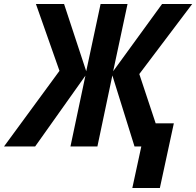

<svg xmlns="http://www.w3.org/2000/svg" viewBox="-83 -734 983 962"><path d="M580 208 625 0H591L480 -356L405 0H270L345 -355L93 0H-63L215 -379L97 -714H238L349 -377L421 -714H556L484 -377L729 -714H880L615 -363L697 -116H788L718 208Z"/></svg>

Font: Noto Sans SemiCondensed
Style: Bold Italic
Weight: 700
Width: 4
Italic angle: -12°
Designer: Monotype Design Team
Foundry: Monotype Imaging Inc.
Version: Version 2.013; ttfautohint (v1.8.4.7-5d5b)